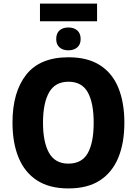

<svg xmlns="http://www.w3.org/2000/svg" viewBox="-20 -1046 767 1076"><path d="M524 -1026V-927H204V-1026ZM363 -892Q394 -892 413 -875.5Q432 -859 432 -827Q432 -797 413 -780.5Q394 -764 363 -764Q332 -764 313.5 -780.5Q295 -797 295 -827Q295 -859 313.5 -875.5Q332 -892 363 -892ZM677 -358Q677 -245 643 -162.5Q609 -80 540 -35Q471 10 363 10Q257 10 187.5 -35Q118 -80 84 -163Q50 -246 50 -359Q50 -530 127 -627.5Q204 -725 364 -725Q471 -725 540.5 -680.5Q610 -636 643.5 -553.5Q677 -471 677 -358ZM221 -358Q221 -249 255 -189Q289 -129 363 -129Q439 -129 472 -188Q505 -247 505 -358Q505 -469 472 -528.5Q439 -588 364 -588Q289 -588 255 -528Q221 -468 221 -358Z"/></svg>

Font: Noto Sans SemiCondensed ExtraBold
Style: Regular
Weight: 800
Width: 4
Designer: Monotype Design Team
Foundry: Monotype Imaging Inc.
Version: Version 2.013; ttfautohint (v1.8.4.7-5d5b)